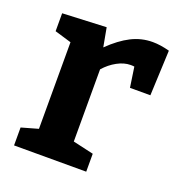

<svg xmlns="http://www.w3.org/2000/svg" viewBox="-105 -636 680 725"><g transform="rotate(20 235.0 -273.0)"><path d="M456 -536 448 -354H366L354 -435Q350 -436 339 -436Q313 -436 285.5 -421Q258 -406 236 -381V-91L319 -72V0H29V-72L96 -91V-439L29 -459V-531L205 -539L219 -463Q262 -505 302.5 -525.5Q343 -546 388 -546Q419 -546 456 -536Z"/></g></svg>

Font: Bitter Pro
Style: Bold
Weight: 700
Designer: Sol Matas, and Bitter project Authors
Foundry: Sol Matas
Version: Version 1.010